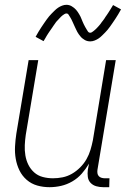

<svg xmlns="http://www.w3.org/2000/svg" viewBox="-20 -770 540 798"><path d="M186 8Q159 8 134.5 1Q110 -6 91 -22.5Q72 -39 61 -61.5Q50 -84 45.5 -109.5Q41 -135 42.5 -162Q44 -189 48 -215L99 -520H139L87 -209Q84 -188 83 -166.5Q82 -145 85.5 -124Q89 -103 98 -85Q107 -67 122 -53.5Q137 -40 157.5 -34.5Q178 -29 200 -29Q220 -29 240 -33Q260 -37 278.5 -47.5Q297 -58 313 -74Q329 -90 339.5 -108.5Q350 -127 356 -147Q362 -167 366 -187L421 -520H461L385 -64Q384 -57 385 -50Q386 -43 390.5 -38Q395 -33 402 -31Q409 -29 416 -29H435L434 8H409Q394 8 380 4Q366 0 356.5 -10Q347 -20 345 -34.5Q343 -49 345 -64L350 -90Q337 -68 320 -48.5Q303 -29 280.5 -16Q258 -3 234 2.5Q210 8 186 8ZM355 -598Q349 -598 343 -599.5Q337 -601 332 -604Q327 -607 322.5 -610.5Q318 -614 314.5 -618.5Q311 -623 307.5 -627.5Q304 -632 301.5 -637Q299 -642 296.5 -647Q294 -652 291.5 -657.5Q289 -663 286.5 -668.5Q284 -674 281.5 -679.5Q279 -685 276.5 -690Q274 -695 271 -699.5Q268 -704 265 -709Q262 -714 256 -714Q252 -714 248 -711.5Q244 -709 240.5 -706.5Q237 -704 233.5 -700.5Q230 -697 226 -692.5Q222 -688 220.5 -686.5Q219 -685 216.5 -682.5Q214 -680 212 -677Q210 -674 207.5 -670.5Q205 -667 202.5 -663.5Q200 -660 197.5 -656Q195 -652 192 -648Q189 -644 186 -639.5Q183 -635 180 -630.5Q177 -626 174 -621Q171 -616 168 -610.5Q165 -605 161 -599L128 -617Q134 -628 140 -638Q146 -648 152 -657Q158 -666 163.5 -674Q169 -682 174 -689Q179 -696 184 -702Q189 -708 194 -713Q199 -718 206.5 -725.5Q214 -733 221.5 -738Q229 -743 238 -746.5Q247 -750 256 -750Q262 -750 267.5 -748.5Q273 -747 278 -744Q283 -741 287.5 -737.5Q292 -734 296 -729.5Q300 -725 303 -720.5Q306 -716 309 -711Q312 -706 314.5 -701Q317 -696 319 -690.5Q321 -685 323.5 -679.5Q326 -674 328.5 -668.5Q331 -663 334 -658Q337 -653 339.5 -648.5Q342 -644 345.5 -639Q349 -634 355 -634Q359 -634 362.5 -636.5Q366 -639 369.5 -641.5Q373 -644 376.5 -647.5Q380 -651 384.5 -655.5Q389 -660 390 -661.5Q391 -663 393.5 -665.5Q396 -668 398 -671Q400 -674 402.5 -677.5Q405 -681 408 -684.5Q411 -688 413.5 -692Q416 -696 418.5 -700Q421 -704 424.5 -708.5Q428 -713 430.5 -717.5Q433 -722 436.5 -727Q440 -732 443 -737.5Q446 -743 450 -749L483 -731Q477 -720 471 -710Q465 -700 459 -691Q453 -682 447.5 -674Q442 -666 437 -659Q432 -652 427 -646Q422 -640 417 -635Q412 -630 404.5 -622.5Q397 -615 389.5 -610Q382 -605 373 -601.5Q364 -598 355 -598Z"/></svg>

Font: Iosevka Extralight
Style: Italic
Weight: 200
Italic angle: -9°
Monospace: yes
Designer: Belleve Invis
Foundry: Belleve Invis
Version: Version 32.5.0; ttfautohint (v1.8.4)